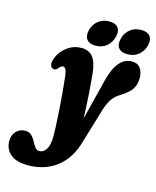

<svg xmlns="http://www.w3.org/2000/svg" viewBox="-230 -720 858 1053"><g transform="rotate(15 199.0 -194.0)"><path d="M317.5 -313Q352.5 -453 435.5 -453Q467.5 -453 483.5 -431.2Q499.5 -409.5 499.5 -375.5Q499.5 -339 483.2 -313.2Q467 -287.5 423.5 -260.5Q390.5 -242 372.8 -213.2Q355 -184.5 342.5 -138.5L288.5 41Q261.5 140 193.8 192.5Q126 245 29 245Q-37 245 -69.8 216.2Q-102.5 187.5 -102.5 142.5Q-102.5 109 -82.5 87.2Q-62.5 65.5 -31 65.5Q-8.5 65.5 4.8 78.8Q18 92 27 109.5Q36 127 45.8 140.2Q55.5 153.5 71.5 153.5Q94 153.5 109.5 129.2Q125 105 125 56Q125 29 123.2 -12Q121.5 -53 118 -100.5Q114.5 -148 110.5 -195Q106.5 -242 102 -280Q98.5 -308.5 92.2 -318.5Q86 -328.5 77 -328.5Q66.5 -328.5 52.5 -311Q39 -294.5 22.5 -304Q12 -310 10.8 -326Q9.5 -342 21 -368Q36 -402.5 71 -427.8Q106 -453 149 -453Q190.5 -453 213.2 -425.8Q236 -398.5 243 -337Q248 -287 252.5 -222.2Q257 -157.5 259.5 -82.5ZM219 -484.5Q184 -484.5 168.8 -504Q153.5 -523.5 162.5 -559Q172 -593.5 197.8 -613.2Q223.5 -633 258.5 -633Q294 -633 309 -613.2Q324 -593.5 314.5 -559Q305 -524.5 279.8 -504.5Q254.5 -484.5 219 -484.5ZM400 -484.5Q364.5 -484.5 349.2 -504Q334 -523.5 343.5 -559Q352.5 -593.5 378.5 -613.2Q404.5 -633 439.5 -633Q476 -633 490.8 -613.2Q505.5 -593.5 496.5 -559Q487 -524.5 461.5 -504.5Q436 -484.5 400 -484.5Z"/></g></svg>

Font: Fraunces 144pt S100
Style: Bold Italic
Weight: 700
Italic angle: -16°
Version: Version 1.000; ttfautohint (v1.8.3)